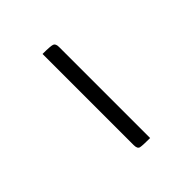

<svg xmlns="http://www.w3.org/2000/svg" viewBox="7 -426 289 289"><g transform="rotate(45 152.0 -281.5)"><path d="M50 -269Q50 -286 51.5 -290Q53 -294 60 -294H254Q254 -278 253 -273.5Q252 -269 244 -269Z"/></g></svg>

Font: Yanone Kaffeesatz ExtraLight ExtraLight
Style: Regular
Weight: 250
Version: Version 2.003